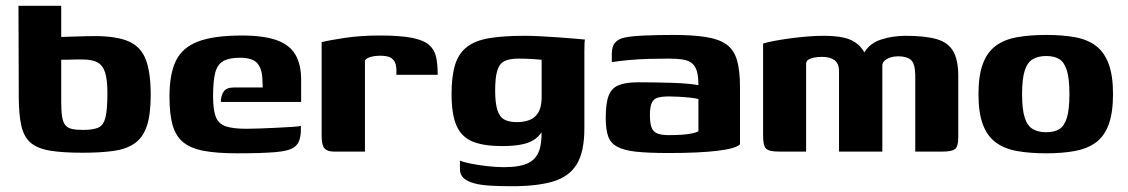

<svg xmlns="http://www.w3.org/2000/svg" viewBox="-20 -525 3907 665"><path d="M266 4Q198 4 154.5 -3Q111 -10 87 -30Q63 -50 54 -89Q45 -128 45 -193L44 -505H192V-397Q197 -397 209.5 -397.5Q222 -398 238.5 -398.5Q255 -399 273.5 -399.5Q292 -400 308 -400Q385 -400 427 -381Q469 -362 485.5 -317.5Q502 -273 502 -196Q502 -127 488 -87Q474 -47 445 -27.5Q416 -8 371.5 -2Q327 4 266 4ZM268 -75Q304 -75 321.5 -83.5Q339 -92 345.5 -119Q352 -146 352 -203Q352 -249 344 -274Q336 -299 317.5 -309Q299 -319 266 -319Q258 -319 247 -319Q236 -319 225 -318.5Q214 -318 205.5 -318Q197 -318 192 -318V-173Q192 -141 195 -121.5Q198 -102 206 -92Q214 -82 228.5 -78.5Q243 -75 268 -75Z M801 6Q731 6 686 -2.5Q641 -11 615 -32Q589 -53 578 -91Q567 -129 567 -190Q567 -268 589 -314Q611 -360 665.5 -381Q720 -402 817 -402Q893 -402 938 -386Q983 -370 1003 -336Q1023 -302 1023 -249V-172H745Q745 -193 754.5 -207.5Q764 -222 790 -222H890L889 -243Q889 -284 872.5 -304.5Q856 -325 811 -325Q774 -325 753.5 -313.5Q733 -302 725.5 -273.5Q718 -245 718 -192Q718 -144 727.5 -120Q737 -96 762 -87.5Q787 -79 833 -79Q850 -79 879 -80Q908 -81 938.5 -82.5Q969 -84 992.5 -85.5Q1016 -87 1022 -89V-71Q1022 -57 1017.5 -41.5Q1013 -26 1000 -16Q982 -2 933.5 2Q885 6 801 6Z M1244 0H1136Q1114 0 1104 -11Q1094 -22 1094 -55V-379Q1122 -386 1175.5 -394Q1229 -402 1296 -402Q1366 -402 1406.5 -394Q1447 -386 1466 -369.5Q1485 -353 1490.5 -327.5Q1496 -302 1496 -266H1353V-280Q1353 -304 1344.5 -315Q1336 -326 1324 -329Q1312 -332 1299 -332Q1279 -332 1264.5 -328Q1250 -324 1244 -316Z M1753 120Q1711 120 1677.5 118Q1644 116 1621 109.5Q1598 103 1585.5 91.5Q1573 80 1573 61Q1573 55 1573 45Q1573 35 1573 31Q1583 36 1609.5 41.5Q1636 47 1668 50.5Q1700 54 1725 54Q1783 54 1812 38.5Q1841 23 1850 -11.5Q1859 -46 1854 -100L1871 -98Q1860 -68 1842.5 -51Q1825 -34 1795 -26.5Q1765 -19 1719 -19Q1656 -19 1617.5 -34.5Q1579 -50 1561.5 -89Q1544 -128 1544 -200Q1544 -262 1556.5 -301.5Q1569 -341 1598 -363Q1627 -385 1675.5 -393Q1724 -401 1797 -401Q1819 -401 1851 -399.5Q1883 -398 1915.5 -395.5Q1948 -393 1973 -391Q1998 -389 2006 -388Q2005 -385 2004.5 -374Q2004 -363 2004 -348.5Q2004 -334 2004 -319V-80Q2004 1 1977.5 44Q1951 87 1896 103.5Q1841 120 1753 120ZM1770 -102Q1792 -102 1811.5 -108.5Q1831 -115 1843 -133Q1855 -151 1856 -184V-318Q1848 -319 1825 -320.5Q1802 -322 1776 -322Q1745 -322 1727.5 -313.5Q1710 -305 1702.5 -281Q1695 -257 1695 -211Q1695 -167 1703 -143Q1711 -119 1727.5 -110.5Q1744 -102 1770 -102Z M2297 5Q2227 5 2184 0.5Q2141 -4 2117.5 -17Q2094 -30 2086 -54Q2078 -78 2078 -116Q2078 -167 2088 -193.5Q2098 -220 2123 -230Q2148 -240 2190 -240Q2215 -240 2247.5 -239.5Q2280 -239 2311.5 -238Q2343 -237 2366.5 -234.5Q2390 -232 2399 -230Q2399 -261 2393.5 -279Q2388 -297 2376 -306.5Q2364 -316 2344 -319Q2324 -322 2295 -322Q2260 -322 2225.5 -321Q2191 -320 2158.5 -317Q2126 -314 2099 -310V-338Q2099 -365 2111 -378Q2123 -391 2144 -395Q2167 -400 2212.5 -402Q2258 -404 2311 -404Q2378 -404 2423.5 -397Q2469 -390 2495 -372Q2521 -354 2532 -318.5Q2543 -283 2543 -224V-25Q2527 -10 2463.5 -2.5Q2400 5 2297 5ZM2296 -57Q2324 -57 2343.5 -58.5Q2363 -60 2377 -63Q2391 -66 2399 -70V-182Q2388 -185 2368.5 -187Q2349 -189 2329 -190Q2309 -191 2298 -191Q2274 -191 2259 -187Q2244 -183 2237.5 -169Q2231 -155 2231 -126Q2231 -101 2236 -85.5Q2241 -70 2255 -63.5Q2269 -57 2296 -57Z M2678 0Q2644 0 2633.5 -10Q2623 -20 2623 -55V-374Q2638 -379 2662.5 -383.5Q2687 -388 2716 -392Q2745 -396 2775.5 -398.5Q2806 -401 2832 -401Q2872 -401 2901 -395Q2930 -389 2950.5 -372Q2971 -355 2985 -321L2964 -322Q2973 -348 2990 -364Q3007 -380 3030 -387.5Q3053 -395 3075 -398Q3097 -401 3115 -401Q3184 -401 3224 -389.5Q3264 -378 3281.5 -347.5Q3299 -317 3299 -262V-50Q3299 -17 3287.5 -8.5Q3276 0 3245 0H3150Q3150 -67 3150 -133.5Q3150 -200 3150 -267Q3149 -306 3134.5 -318Q3120 -330 3091 -330Q3077 -330 3064.5 -326Q3052 -322 3044 -315Q3036 -308 3036 -298V0H2886V-278Q2886 -305 2870.5 -316.5Q2855 -328 2827 -328Q2811 -328 2799 -325.5Q2787 -323 2780 -318.5Q2773 -314 2772 -305V0Z M3603 6Q3546 6 3502 -2Q3458 -10 3428.5 -32Q3399 -54 3384 -94.5Q3369 -135 3369 -199Q3369 -263 3384 -303.5Q3399 -344 3428.5 -366Q3458 -388 3502 -396Q3546 -404 3603 -404Q3661 -404 3704 -396Q3747 -388 3776 -366Q3805 -344 3820 -303.5Q3835 -263 3835 -199Q3835 -135 3820 -94Q3805 -53 3775.5 -31.5Q3746 -10 3703 -2Q3660 6 3603 6ZM3603 -67Q3631 -67 3648.5 -77.5Q3666 -88 3675 -116.5Q3684 -145 3684 -199Q3684 -253 3675 -281.5Q3666 -310 3648.5 -320.5Q3631 -331 3603 -331Q3577 -331 3558 -320.5Q3539 -310 3529.5 -281.5Q3520 -253 3520 -199Q3520 -145 3529.5 -116.5Q3539 -88 3558 -77.5Q3577 -67 3603 -67Z"/></svg>

Font: Genos
Style: Bold
Weight: 700
Designer: Robert E. Leuschke
Foundry: Robert E. Leuschke
Version: Version 1.010